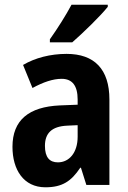

<svg xmlns="http://www.w3.org/2000/svg" viewBox="-20 -786 546 816"><path d="M438 -757V-766H284C260 -721 226 -667 192 -619V-606H287C334 -647 408 -719 438 -757ZM263 -557C194 -557 129 -540 78 -510L118 -412C164 -437 205 -451 242 -451C287 -451 310 -422 310 -363V-341L234 -338C103 -332 33 -276 33 -162C33 -65 80 10 173 10C245 10 283 -16 321 -73H324L347 0H445V-363C445 -492 381 -557 263 -557ZM266 -252 310 -254V-205C310 -137 274 -96 226 -96C191 -96 171 -117 171 -166C171 -219 199 -249 266 -252Z"/></svg>

Font: Noto Sans Arabic UI Cn
Style: Bold
Weight: 700
Width: 3
Designer: Monotype Design Team, Nadine Chahine and Nizar Qandah
Foundry: Monotype Imaging Inc.
Version: Version 2.010